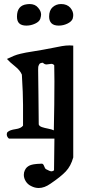

<svg xmlns="http://www.w3.org/2000/svg" viewBox="-20 -690 425 956"><path d="M180.7 -596.7Q175.8 -582 154.8 -572.3Q133.8 -562.5 111.3 -562.5Q86.9 -562.5 75.2 -574.2Q64.5 -585 64.5 -607.4Q64.5 -663.1 114.3 -668.9Q116.2 -668.9 120.6 -669.4Q125 -669.9 127 -669.9Q155.3 -669.9 169.9 -651.4Q184.6 -634.8 184.6 -617.2Q184.6 -610.4 180.7 -596.7ZM341.8 -596.7Q335.9 -582 315.4 -572.3Q294.9 -562.5 272.5 -562.5Q248 -562.5 236.3 -574.2Q224.6 -585.9 224.6 -607.4Q224.6 -638.7 242.2 -654.3Q259.8 -669.9 284.2 -669.9Q313.5 -669.9 330.1 -651.4Q344.7 -633.8 344.7 -615.2Q344.7 -607.4 341.8 -596.7ZM194.3 -442.4Q212.9 -445.3 240.7 -451.2Q268.6 -457 288.1 -460.4Q307.6 -463.9 327.1 -463.9Q330.1 -463.9 335.9 -463.4Q341.8 -462.9 344.7 -462.9V93.8Q333 136.7 307.6 163.6Q282.2 190.4 231.4 224.6Q201.2 246.1 172.9 246.1Q153.3 246.1 134.8 236.3Q118.2 228.5 108.4 212.9Q98.6 197.3 98.6 180.7Q98.6 168 103.5 158.2Q105.5 153.3 108.4 149.4Q111.3 145.5 114.3 142.6Q117.2 139.6 121.6 137.2Q126 134.8 128.9 133.3Q131.8 131.8 137.7 130.4Q143.6 128.9 146.5 128.4Q149.4 127.9 156.7 127Q164.1 126 166.5 126Q168.9 126 177.2 125.5Q185.5 125 187.5 125H188.5Q195.3 125 199.7 137.2Q204.1 149.4 209 152.3Q228.5 163.1 236.3 163.1Q242.2 163.1 249 158.2L251 0H24.4Q13.7 -8.8 13.7 -21.5Q13.7 -29.3 18.6 -33.2Q29.3 -43 57.1 -46.9Q85 -50.8 94.7 -64.5V-106.4V-168Q94.7 -222.7 88.9 -318.4Q80.1 -339.8 54.7 -359.9Q29.3 -379.9 14.6 -396.5Q35.2 -406.2 49.3 -412.1Q63.5 -418 82.5 -422.4Q101.6 -426.8 109.4 -428.2Q117.2 -429.7 147.9 -434.6Q178.7 -439.5 194.3 -442.4ZM250 -365.2Q244.1 -372.1 235.4 -372.1Q231.4 -372.1 223.6 -370.6Q215.8 -369.1 211.9 -369.1Q201.2 -369.1 193.4 -377.9L189.5 -377Q184.6 -377 184.1 -376.5Q183.6 -376 180.2 -374.5Q176.8 -373 175.8 -370.6Q174.8 -368.2 172.9 -364.7Q170.9 -361.3 170.4 -355.5Q169.9 -349.6 169.9 -342.8Q169.9 -310.5 171.4 -221.7Q172.9 -132.8 172.9 -70.3Q175.8 -61.5 189 -57.1Q202.1 -52.7 220.2 -49.3Q238.3 -45.9 248 -41Q251 -175.8 251 -286.1Q251 -301.8 250.5 -328.1Q250 -354.5 250 -365.2Z"/></svg>

Font: LPEducational
Style: Medium
Weight: 500
Designer: Based on Essays1743, by John Stracke, which says:

Based on the typeface in a 1743 English translation of the essays of 
Version: Version 001.204